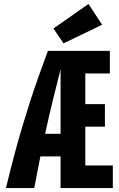

<svg xmlns="http://www.w3.org/2000/svg" viewBox="-20 -950 600 970"><path d="M10 0Q33 -95 53.5 -171.5Q74 -248 93.5 -313Q113 -378 132.5 -438.5Q152 -499 174 -561Q196 -623 222 -693H535V-579H411V-424H510V-310H411V-114H550V0H286V-160H184L153 0ZM208 -274H286V-600Q267 -524 247.5 -445.5Q228 -367 208 -274ZM301 -731 250 -806 427 -930 496 -825Z"/></svg>

Font: Ubuntu Sans Mono
Style: Bold
Weight: 700
Monospace: yes
Designer: Dalton Maag Ltd
Foundry: Dalton Maag Ltd
Version: Version 1.006